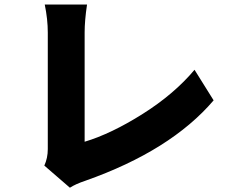

<svg xmlns="http://www.w3.org/2000/svg" viewBox="-20 -790 1040 865"><path d="M294.9 55.7 179.7 -43.9Q195.3 -78.1 195.3 -118.2V-643.6Q195.3 -703.1 181.6 -769.5H372.1Q361.3 -697.3 361.3 -643.6V-151.4Q481.4 -187.5 623 -276.9Q764.6 -366.2 856.4 -475.6L942.4 -337.9Q749 -111.3 364.3 24.4Q320.3 39.1 294.9 55.7Z"/></svg>

Font: Gen Shin Gothic Monospace Heavy
Style: Bold
Weight: 800
Designer: [Source Han Sans]
Ryoko NISHIZUKA  (kana & ideographs); Paul D. Hunt (Latin, Greek & Cyrillic); Wenlong ZHANG  (bopomofo
Version: Version 1.002.20150607